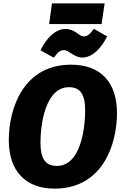

<svg xmlns="http://www.w3.org/2000/svg" viewBox="-20 -1095 719 1134"><path d="M580 -953 598 -1075H287L270 -953ZM466 -755C525 -755 578 -810 613 -880L534 -925C514 -896 498 -880 475 -880C445 -880 424 -924 367 -924C306 -924 253 -867 219 -798L298 -754C318 -782 333 -799 358 -799C388 -799 417 -755 466 -755ZM400 -713C118 -713 32 -455 32 -267C32 -88 128 19 302 19C586 19 671 -241 671 -428C671 -608 575 -713 400 -713ZM387 -580C451 -580 483 -542 483 -443C483 -335 456 -115 316 -115C252 -115 219 -153 219 -253C219 -358 247 -580 387 -580Z"/></svg>

Font: Fira Sans ExtraBold
Style: Italic
Weight: 800
Italic angle: -8°
Designer: bBox Type GmbH & Carrois Corporate GbR & Edenspiekermann AG
Foundry: bBox Type GmbH & Carrois Corporate GbR & Edenspiekermann AG
Version: Version 4.301;PS 004.301;hotconv 1.0.88;makeotf.lib2.5.64775